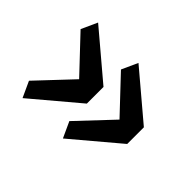

<svg xmlns="http://www.w3.org/2000/svg" viewBox="-96 -667 793 793"><g transform="rotate(45 300.0 -270.5)"><path d="M92 -50.1 295.8 -221.9V-319.2L92 -491.5L60 -421.2L202.1 -270.6L60 -119.7ZM295.8 -119.7 327.8 -50.1 531.6 -221.9V-319.2L327.8 -491.5L295.8 -421.2L437.9 -270.6Z"/></g></svg>

Font: Margiela Mono Medium
Style: Regular
Weight: 500
Designer: Mike Abbink, Paul van der Laan, Pieter van Rosmalen
Foundry: Bold Monday
Version: Version 2.003 2021